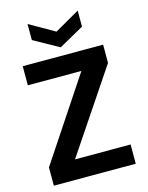

<svg xmlns="http://www.w3.org/2000/svg" viewBox="-135 -1015 844 1098"><g transform="rotate(-15 286.5 -466.0)"><path d="M44 0ZM44 0ZM529 0H44V-108L366 -593H49V-706H525V-598L200 -114H529ZM287 -754 138 -837V-932L287 -847L435 -932V-837Z"/></g></svg>

Font: Ulagadi Sans SemiBold
Style: Regular
Weight: 600
Designer: Ninad Kale (Devanagari), Jonny Pinhorn (Latin)
Foundry: Indian Type Foundry
Version: Version 3.01;March 29, 2020;FontCreator 12.0.0.2522 64-bit; 